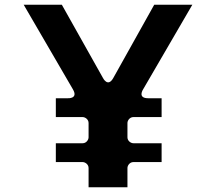

<svg xmlns="http://www.w3.org/2000/svg" viewBox="-20 -820 918 815"><path d="M634.7 -800 460.8 -488.8C437.7 -447.5 417.2 -488.8 417.2 -488.8L242.4 -800H80.5L289.6 -440.6C313.2 -400.1 268 -403 268 -403H217V-323H331C341.7 -323 356 -313.1 356 -298V-237C356 -226.3 346.1 -212 331 -212H217V-132H331C341.7 -132 356 -122.1 356 -107V-25H521V-107C521 -117.7 530.9 -132 546 -132H666V-212H546C535.3 -212 521 -221.9 521 -237V-298C521 -308.7 530.9 -323 546 -323H666V-403H609C562.2 -403 587.4 -440.6 587.4 -440.6L796.5 -800Z"/></svg>

Font: Hussar Ekologiczny
Style: Regular
Weight: 400
Foundry: Cannot Into Space Fonts
Version: Version 0.97